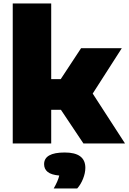

<svg xmlns="http://www.w3.org/2000/svg" viewBox="-20 -828 742 1108"><path d="M461.5 0 331.5 -194.5H275.5V0H53.5V-808H275.5V-371.5H330.5L448 -550H683L515 -288L701.5 0ZM472.5 140.5Q472.5 170.5 459.2 203.8Q446 237 425.5 259.5H290Q315 216 322 185Q276 181 255.2 164.2Q234.5 147.5 234.5 119.5Q234.5 52 353.5 52Q472.5 52 472.5 140.5Z"/></svg>

Font: Encode Sans Semi Expanded Black
Style: Regular
Weight: 900
Width: 6
Designer: Multiple Designers
Foundry: Impallari Type
Version: Version 2.000